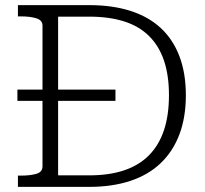

<svg xmlns="http://www.w3.org/2000/svg" viewBox="-20 -730 799 750"><path d="M48 -380H431V-336H48ZM50 -666V-710H328Q419 -710 489.5 -687.5Q560 -665 608 -620.5Q656 -576 681 -510Q706 -444 706 -358Q706 -272 681 -205.5Q656 -139 608 -93Q560 -47 489.5 -23.5Q419 0 328 0H50V-44H61Q98 -44 122 -51Q146 -58 146 -80V-630Q146 -651 122 -658.5Q98 -666 61 -666ZM328 -665H207V-45H328Q406 -45 464.5 -64.5Q523 -84 562 -123.5Q601 -163 620.5 -221.5Q640 -280 640 -358Q640 -436 620.5 -493.5Q601 -551 562 -589.5Q523 -628 464.5 -646.5Q406 -665 328 -665Z"/></svg>

Font: Roboto Serif 20pt ExtraLight
Style: Regular
Weight: 250
Version: Version 1.008